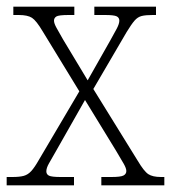

<svg xmlns="http://www.w3.org/2000/svg" viewBox="-21 -556 513 576"><path d="M-1 0V-25H16Q38 -25 50.5 -28.5Q63 -32 73 -43Q83 -54 96 -77L217 -282L107 -462Q88 -494 75 -502.5Q62 -511 35 -511H19V-536H202V-511H185Q155 -511 148 -506.5Q141 -502 141 -494Q141 -486 148.5 -472.5Q156 -459 168 -438L242 -315L310 -435Q322 -456 329.5 -470.5Q337 -485 337 -494Q337 -503 329 -507Q321 -511 294 -511H262V-536H447V-511H437Q416 -511 404 -508Q392 -505 382.5 -494Q373 -483 359 -460L259 -289L392 -74Q411 -42 424 -33.5Q437 -25 462 -25H472V0H283V-25H313Q341 -25 349.5 -29.5Q358 -34 358 -43Q358 -51 350 -65Q342 -79 327 -104L234 -256L146 -101Q134 -80 126 -66Q118 -52 118 -42Q118 -33 126 -29Q134 -25 161 -25H201V0Z"/></svg>

Font: Noto Serif Armenian SemiCondensed ExtraLight
Style: Regular
Weight: 200
Width: 4
Designer: Monotype Design Team
Foundry: Monotype Imaging Inc.
Version: Version 2.008; ttfautohint (v1.8.4.7-5d5b)